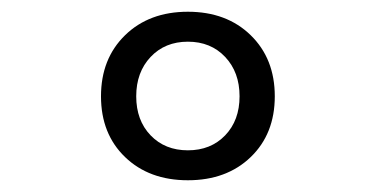

<svg xmlns="http://www.w3.org/2000/svg" viewBox="-20 -760 640 327"><path d="M300 -453Q234 -453 193 -492.5Q152 -532 152 -596Q152 -660 193 -700Q234 -740 300 -740Q366 -740 407 -700Q448 -660 448 -596Q448 -532 407 -492.5Q366 -453 300 -453ZM300 -504Q339 -504 363.5 -529.5Q388 -555 388 -596Q388 -637 363.5 -663Q339 -689 300 -689Q261 -689 236.5 -663Q212 -637 212 -596Q212 -555 236.5 -529.5Q261 -504 300 -504Z"/></svg>

Font: JetBrains Mono NL Light
Style: Regular
Weight: 300
Monospace: yes
Designer: Philipp Nurullin, Konstantin Bulenkov
Foundry: JetBrains
Version: Version 2.305; ttfautohint (v1.8.4.7-5d5b)